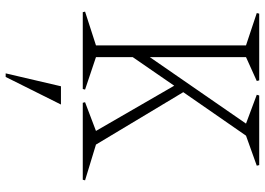

<svg xmlns="http://www.w3.org/2000/svg" viewBox="-144 -496 902 653"><g transform="rotate(90 306.5 -169.0)"><path d="M173.8 -44.9 284.2 -7.8 282.2 0H21L19 -7.8L133.8 -44.9V-555.2L23.9 -591.8L25.9 -600.1H252.9L254.9 -591.8L173.8 -555.2V-228L399.9 -555.2L301.8 -591.8L304.2 -600.1H541L543 -591.8L440.9 -555.2L293 -341.8L471.2 -44.9L592.8 -7.8L590.8 0H329.1L327.1 -7.8L424.8 -44.9L271 -311L173.8 -169.9ZM229 262.2 272.9 74.2H335L241.2 262.2Z"/></g></svg>

Font: Halibut Cnd Thin
Style: Regular
Weight: 250
Width: 3
Designer: Matteo Maggi
Foundry: Collletttivo
Version: Version 3.080 | FøM Fix